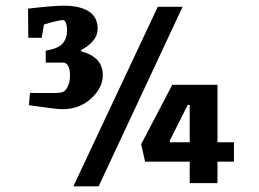

<svg xmlns="http://www.w3.org/2000/svg" viewBox="-20 -641 906 672"><path d="M339.8 -377.9Q339.8 -334 299.1 -296.4Q258.3 -258.8 198.2 -258.8Q175.3 -258.8 81.1 -272.9L85 -315.9Q90.8 -315.9 122.1 -315.4Q153.3 -314.9 171.9 -315.4Q190.4 -315.9 195.8 -317.9Q207.5 -319.3 216.3 -336.4Q225.1 -353.5 225.1 -377Q225.1 -398.4 218.5 -410.2Q211.9 -421.9 202.1 -421.9H140.1V-463.9Q183.6 -470.7 199.2 -488.8Q214.8 -506.8 214.8 -535.2Q214.8 -549.3 210.9 -560.1Q207 -570.8 200.2 -570.8Q186 -570.8 133.8 -555.2L126 -508.8H79.1L78.1 -610.8Q166.5 -621.1 203.1 -621.1Q259.3 -621.1 290.5 -601.3Q321.8 -581.5 321.8 -540Q321.8 -497.1 264.2 -465.8L265.1 -460.9Q339.8 -441.4 339.8 -377.9ZM532.2 -617.2H619.1L325.2 11.2H236.8ZM798.8 -143.1V-75.2H741.2V0H644V-75.2H487.8L474.1 -136.2L583 -344.2H741.2V-143.1ZM575.2 -143.1H644V-273.9H637.2L574.2 -148.9Z"/></svg>

Font: Grenze SemiBold
Style: Regular
Weight: 600
Designer: Renata Polastri
Foundry: Omnibus-Type
Version: Version 1.002;PS 001.002;hotconv 1.0.88;makeotf.lib2.5.64775